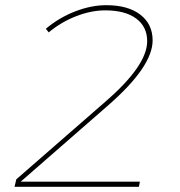

<svg xmlns="http://www.w3.org/2000/svg" viewBox="-20 -721 693 741"><path d="M60 -20H520L516 0H36L43 -29L386 -328Q548 -468 548 -562Q548 -618 505.5 -649.5Q463 -681 386 -681Q332 -681 274 -658.5Q216 -636 168 -596L157 -610Q208 -653 270 -677Q332 -701 390 -701Q474 -701 521.5 -664.5Q569 -628 569 -565Q569 -464 397 -314Z"/></svg>

Font: Gontserrat Thin
Style: Italic
Weight: 250
Italic angle: -11.3°
Designer: Julieta Ulanovsky
Foundry: Julieta Ulanovsky
Version: Version 6.001